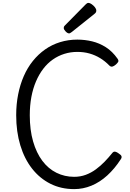

<svg xmlns="http://www.w3.org/2000/svg" viewBox="-20 -1289 900 1328"><path d="M493 19Q402 19 328.5 -18Q255 -55 202 -122.5Q149 -190 120.5 -284Q92 -378 92 -492Q92 -568 105.5 -636Q119 -704 144.5 -762.5Q170 -821 207.5 -867.5Q245 -914 292 -947Q339 -980 395.5 -997.5Q452 -1015 515 -1015Q567 -1015 617 -1003Q667 -991 712 -962.5Q757 -934 793 -883Q802 -870 797.5 -861.5Q793 -853 782 -843Q768 -831 757.5 -828.5Q747 -826 737 -835Q707 -866 672.5 -887Q638 -908 599 -919Q560 -930 515 -930Q468 -930 425 -916.5Q382 -903 345 -877Q308 -851 279 -813Q250 -775 229 -726Q208 -677 197 -618.5Q186 -560 186 -492Q186 -390 209 -310.5Q232 -231 273 -176.5Q314 -122 370.5 -94Q427 -66 493 -66Q536 -66 573.5 -80Q611 -94 643.5 -118Q676 -142 704 -171Q732 -200 756 -230Q765 -242 776.5 -240Q788 -238 802 -227Q818 -217 820.5 -207.5Q823 -198 815 -187Q773 -122 722 -75.5Q671 -29 613 -5Q555 19 493 19ZM458 -1058Q447 -1058 434 -1071.5Q421 -1085 421 -1095Q421 -1099 422 -1103Q423 -1107 429 -1113L572 -1258Q577 -1263 581.5 -1266Q586 -1269 592 -1269Q601 -1269 614 -1260Q627 -1251 636.5 -1239Q646 -1227 646 -1216Q646 -1209 643.5 -1204Q641 -1199 631 -1191L477 -1068Q471 -1064 466.5 -1061Q462 -1058 458 -1058Z"/></svg>

Font: Playwrite PE
Style: Regular
Weight: 400
Designer: Veronika Burian, José Scaglione
Foundry: TypeTogether
Version: Version 1.002